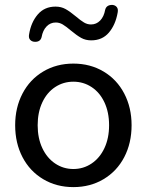

<svg xmlns="http://www.w3.org/2000/svg" viewBox="-20 -756 600 785"><path d="M42 -244Q42 -316 72 -373.5Q102 -431 156.5 -463.5Q211 -496 280 -496Q349 -496 403.5 -463.5Q458 -431 488 -373.5Q518 -316 518 -244Q518 -171 488 -113.5Q458 -56 403.5 -23.5Q349 9 280 9Q211 9 156.5 -23.5Q102 -56 72 -113.5Q42 -171 42 -244ZM426 -244Q426 -297 407 -337.5Q388 -378 354.5 -400Q321 -422 280 -422Q239 -422 205.5 -400Q172 -378 153 -337.5Q134 -297 134 -244Q134 -191 153 -150.5Q172 -110 205.5 -87.5Q239 -65 280 -65Q321 -65 354.5 -87.5Q388 -110 407 -150.5Q426 -191 426 -244ZM99 -616Q107 -665 134.5 -697Q162 -729 207 -729Q230 -729 248 -719Q266 -709 290 -689Q310 -672 323.5 -664Q337 -656 352 -656Q374 -656 389.5 -672Q405 -688 410 -716Q415 -736 439 -736Q451 -735 457.5 -727Q464 -719 461 -704Q452 -654 425 -622.5Q398 -591 353 -591Q330 -591 312 -601Q294 -611 270 -631Q250 -648 236.5 -656Q223 -664 208 -664Q186 -664 170.5 -648Q155 -632 150 -604Q145 -585 124 -585Q111 -585 103.5 -593Q96 -601 99 -616Z"/></svg>

Font: SN Pro
Style: Regular
Weight: 400
Designer: Tobias Whetton
Foundry: Supernotes
Version: Version 1.003